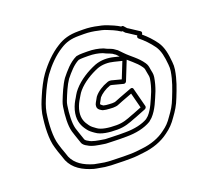

<svg xmlns="http://www.w3.org/2000/svg" viewBox="-130 -854 1133 1069"><g transform="rotate(-20 436.0 -319.0)"><path d="M607.8 -528.4C605.9 -530.2 601.9 -532.3 601.9 -532.3C590.5 -540.4 587.6 -543.5 571.3 -549.8C555.1 -555.9 550 -557.6 538 -564.2C537.5 -564.4 536.8 -564.7 536.4 -564.9C510 -574.2 480.3 -579.5 445.8 -579.5H417.8C406.3 -579.5 392.1 -578.7 381.2 -576.1C380.3 -575.9 379.2 -575.5 378.5 -575.2C337 -556 304.5 -516.2 279.3 -484.8C279.1 -484.5 278.8 -484.1 278.6 -483.9C255.4 -450.6 236.4 -403.6 221.9 -366.8C218.2 -357.2 215.5 -347.2 213.9 -337C205.8 -286.2 202.3 -230 212.8 -191.1C214.9 -183 217.8 -173.8 221.1 -165.2L230.5 -137.6C233 -129.3 235.9 -120.9 238.2 -115.2C242.8 -101.8 256.4 -93.1 265.3 -88.9C289.2 -72.8 325.5 -68.5 355.8 -63.7C363.7 -62 371.3 -61.6 380.4 -61.5C392.8 -60.8 402.7 -60.5 412.2 -60.5C424.8 -59.8 436.2 -59.5 450.4 -59.5H489.4C544.4 -59.5 596.9 -70.2 635.8 -93.6C636.5 -94 637.4 -94.7 637.9 -95.2L654.1 -109.2C654.5 -109.5 655 -109.9 655.2 -110.2C689 -145.5 707.3 -195.8 726.2 -240.8C726.3 -241 726.4 -241.2 726.5 -241.4C735.9 -266.8 742.6 -290.9 746.9 -318C749.9 -337 745.3 -349.8 742.7 -364.8C740 -382.5 738.5 -393.5 729 -407.1C701.2 -448.4 662.4 -471.1 632.1 -503.3ZM588.9 -509.1C589 -509 589.1 -508.8 589.3 -508.7L612.4 -484.7C645.2 -449.8 682.4 -428 707.4 -390.9C714.8 -380.3 714.6 -376.8 717.7 -357.2C720.8 -339.1 723.9 -330.8 721.9 -318C717.8 -292.4 712.3 -272.2 703 -246.9C683.9 -201.7 665.8 -155 638.7 -126.3L624.1 -113.7C592.9 -95.4 544.9 -84.5 493.4 -84.5H454.4C440.6 -84.5 428.2 -84.8 417.3 -85.5C417.1 -85.5 416.8 -85.5 416.5 -85.5C406.8 -85.5 396.4 -85.8 385.4 -86.5C385.3 -86.5 384.9 -86.5 384.7 -86.5C376 -86.5 369.2 -87.2 364.7 -88.2C364.5 -88.2 364.1 -88.3 363.9 -88.4C331.8 -93.4 298.7 -98.4 281.1 -110.6C280.8 -110.9 280.1 -111.2 279.6 -111.5C271 -115.4 264.1 -121.3 262.1 -126.8C259.7 -133.1 257.5 -139.4 254.8 -148.4L245.1 -176.8C241.8 -185.5 239.3 -193.1 237.3 -200.9C228.4 -234.1 231.1 -287.9 238.9 -337C240.2 -345.4 242.4 -353.5 245.4 -361.2C259.6 -397.3 278.1 -442.1 298.5 -471.7C322.8 -501.9 352.4 -536.5 384.8 -552.2C391.7 -553.5 404.4 -554.5 413.8 -554.5H441.8C473.4 -554.5 500.1 -549.7 524 -541.4C535.3 -535.3 544 -532 559.1 -526.2C574.7 -520.2 571.9 -520.5 586.1 -510.5C586.7 -510 587.8 -509.5 588.7 -509.1C589.6 -508.8 588 -509.5 588.9 -509.1ZM669 -618.7 679.5 -606.9C680.1 -606.3 680.9 -605.6 681.4 -605.3C684.4 -603.3 688.1 -601.1 690 -600L738 -568.6C737.4 -567.7 737.7 -568.2 737.1 -567.3C732.9 -561.7 733.6 -554.4 738 -550.8C766.5 -527.9 792.4 -501.1 814.1 -470.8C834.3 -441.6 841.1 -404.3 845.4 -356.8C847 -342.8 846.8 -330.2 844.9 -318C836.3 -263.9 819.2 -221.2 800.4 -173.8C785.4 -134.9 771.6 -113.8 749.2 -83C729.3 -53.7 714.2 -38.1 688.1 -19.6C651.7 8.4 602.5 26.8 546.5 32.6L511.8 36.6C499.6 37.8 486.8 38.5 473.9 38.5H434.9C420.4 38.5 407.7 38.2 396.8 37.5C396.6 37.5 396.2 37.5 396.1 37.5C373.1 37.5 344.3 36 325.8 33.7C304.1 29 284.8 27.4 266.5 22.9C208.3 6 165.2 -20.8 145.4 -66L136 -93.6C135.9 -93.8 135.8 -94.1 135.8 -94.2C128.9 -110.9 122.7 -131.9 117.1 -150.3C102.9 -196 105.4 -270.7 116.2 -338.8C122.8 -372.9 134.2 -399.8 147.1 -429.8C160.5 -461.6 184.6 -509.3 202.2 -532.7C234.6 -577.2 275.9 -619.8 319.6 -646.8C352.9 -668.1 383.1 -677.5 433.3 -677.5H461.3C490.5 -677.5 518 -673.6 542.1 -667.8L561.6 -663.8C585.4 -658.3 598.2 -650.4 622.4 -641.2C638.6 -634.1 646.7 -628.9 661.1 -620.1C663.4 -618.7 666.5 -618.3 669 -618.7ZM670.7 -645.6C659.9 -652.2 650.7 -657.7 635 -664.6C634.9 -664.6 634.7 -664.7 634.5 -664.8C612.4 -673.1 598.2 -681.9 570.6 -688.2L551.3 -692.2C526.4 -698.2 496.5 -702.5 465.3 -702.5H437.3C383.8 -702.5 346 -691.3 308.5 -667.2C260.5 -637.6 216.4 -591.7 182.6 -545.3C162.1 -518 138 -469.5 124 -436.2C111.1 -406.3 98.7 -377.4 91.2 -339.2C80 -268.2 76.6 -191.6 92.8 -139.7C98.3 -121.6 104.1 -101.4 112 -82.1L121.4 -54.4C121.5 -54.2 121.6 -53.9 121.7 -53.7C145 0.4 194.7 29.2 256.4 47.1C278.1 52.4 298 54 317.2 58.2C317.4 58.3 317.9 58.4 318.2 58.4C339.5 61.1 366.3 62.5 391.7 62.5C402.4 63.1 416.3 63.5 430.9 63.5H469.9C483.7 63.5 497.1 62.8 510.7 61.4L545.3 57.4C604.8 51.3 658.5 32 701.1 -0.4C728.5 -20 748.7 -40.7 769.2 -71C791.4 -101.4 808.2 -127.4 823.8 -168.2C842.5 -215 860.8 -260.7 869.9 -318C872.2 -332.5 872.4 -347.9 870.6 -363.2C866.2 -410.8 859.4 -452.8 835.6 -487.2C814.6 -516.5 791.5 -541.1 763.9 -564.4L765.6 -566.7C769.5 -572 769.4 -580.1 763.8 -583.7L705.9 -621.7C705.7 -621.9 705.4 -622 705.1 -622.2C703.1 -623.3 702.2 -623.8 698.7 -626L683.4 -643.1C680.8 -646 676.1 -647.5 670.7 -645.6ZM516.1 -383.2C516.1 -383.2 508.1 -383.9 507.1 -383.9C503.8 -384.2 500.6 -383.4 500.6 -383.4C496.7 -383 490.9 -380.4 490.9 -380.4C460.9 -370.3 428 -349.3 409.8 -325.4C409.2 -324.6 408.5 -323.5 408.2 -322.7C402.5 -310.6 395.2 -302 389.5 -288C389.1 -287.1 388.8 -285.8 388.6 -285L387.5 -278C384.1 -256.1 409.8 -246.1 411.8 -244.6C412.9 -243.8 414.3 -243.2 415.4 -242.9C425.6 -240.2 441 -237.6 453 -237.5C461.4 -236.8 467.4 -236.5 474.5 -236.5C479.8 -236.5 484.7 -236.9 488.9 -237.5C492.7 -237.7 495.5 -238.1 498.8 -239.1C499.1 -239.2 499.4 -239.3 499.6 -239.4L510.1 -243.3C515.6 -245.3 524.4 -248.8 532.9 -252.5C554.9 -260.5 574.8 -268.2 594.9 -275.8L618.1 -185.7L569.7 -166.6L555.9 -161.6C523.5 -148.9 498.5 -138.5 458.9 -138.5C412.8 -138.5 369.4 -144.5 347.4 -161.5C333.3 -171.3 321.3 -179.9 312.8 -192.2C295.8 -215 283.4 -239.2 289.7 -279C293 -299.8 302.6 -322.4 310.7 -336.8C325.1 -359 329 -371.4 343.5 -387.7C374.7 -423.8 422.7 -453.6 469.6 -472.4C499.8 -483.5 535.1 -483 566.2 -474.9L611.3 -463.7L573.1 -368.2L519.6 -382.1C512.6 -383.9 516.1 -383.2 516.1 -383.2ZM413.4 -283.4C416.5 -290.5 422.3 -298 430.1 -313.8C443.5 -330.2 473.4 -349.8 496.5 -357.1C497.4 -357.4 498.6 -357.9 499.6 -358.5C499.9 -358.5 500.7 -358.6 501.3 -358.7C502.1 -358.6 502.9 -358.5 503.8 -358.5C506.3 -358.5 508.2 -358.2 509.6 -357.9L575 -340.9C581.5 -339.2 589 -343.5 591.6 -350.1L639.6 -470.1C642.3 -476.8 639.1 -483.6 632.7 -485.2L576 -499.1C541.6 -508.1 501.8 -509.5 463.8 -495.6C412.9 -475.2 361.1 -443.4 325.6 -402.3C307.5 -382.1 301.3 -364.9 289.9 -347.6C289.8 -347.4 289.5 -347.1 289.4 -346.8C279.1 -328.9 268.7 -304.3 264.7 -279C257.1 -231.4 273.4 -199.8 291.4 -175.8C301.9 -160.5 315.8 -150.7 330.4 -140.6C359.3 -118.8 407.4 -113.5 455 -113.5C499.3 -113.5 530.4 -126.2 561.6 -138.4L575.4 -143.4L636.4 -167.5C642.4 -169.9 647.3 -177.2 645.7 -183.8L616.5 -296.8C615.1 -302.3 608.5 -306.3 601.5 -303.6C576.5 -294.2 552 -284.6 527.2 -275.7C527 -275.6 526.6 -275.5 526.4 -275.3C517.2 -271.4 510.2 -268.6 504.7 -266.7L494.4 -262.8C494.4 -262.8 493.2 -262.5 491.6 -262.5C491 -262.5 489.9 -262.4 489.1 -262.3C486.9 -261.8 483.2 -261.5 478.4 -261.5C472.2 -261.5 465.6 -261.8 458.7 -262.4C458.4 -262.5 457.9 -262.5 457.6 -262.5C448.2 -262.5 436.9 -264.3 427.2 -266.7C422.7 -269.7 414.2 -275.7 412.6 -278.7Z"/></g></svg>

Font: Tape
Style: Regular
Weight: 500
Foundry: Cannot Into Space Fonts
Version: Version 0.97